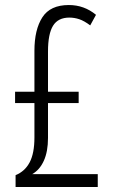

<svg xmlns="http://www.w3.org/2000/svg" viewBox="-20 -744 448 764"><path d="M254 -724Q315 -724 362 -685L339 -643Q315 -661 295.5 -667.5Q276 -674 256 -674Q211 -674 191 -641.5Q171 -609 171 -539V-379H293V-334H171V-195Q171 -141 154.5 -104.5Q138 -68 108 -51H369V0H42V-47Q79 -62 98 -98Q117 -134 117 -197V-334H40V-379H117V-542Q117 -626 148.5 -675Q180 -724 254 -724Z"/></svg>

Font: Noto Sans Thai ExtCond Light
Style: Regular
Weight: 300
Width: 2
Designer: Monotype Design Team
Foundry: Monotype Imaging Inc.
Version: Version 2.002; ttfautohint (v1.8.4.7-5d5b)